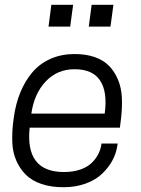

<svg xmlns="http://www.w3.org/2000/svg" viewBox="-20 -765 584 796"><path d="M283.2 -745.1 271 -654.8H181.2L192.9 -745.1ZM450.2 -745.1 438 -654.8H348.1L359.9 -745.1ZM477.1 -235.8H103Q83.5 -51.8 245.1 -51.8Q283.2 -51.8 312.7 -62Q342.3 -72.3 360.1 -89.6Q377.9 -106.9 387.9 -127Q397.9 -147 400.9 -169.9H467.8L465.8 -157.2Q460.9 -127 445.1 -98.1Q429.2 -69.3 402.8 -44.2Q376.5 -19 335 -3.9Q293.5 11.2 243.2 11.2Q191.4 11.2 151.6 -2.4Q111.8 -16.1 87.4 -40.3Q63 -64.5 48.1 -97.9Q33.2 -131.3 31.2 -170.9Q29.3 -210.4 34.2 -254.9L37.1 -276.9Q44.9 -335 64.5 -382.3Q84 -429.7 114.5 -465.6Q145 -501.5 189.7 -521.2Q234.4 -541 289.1 -541Q336.4 -541 372.8 -528.3Q409.2 -515.6 432.1 -491.9Q455.1 -468.3 469 -435.3Q482.9 -402.3 485.1 -362.1Q487.3 -321.8 481.9 -274.9ZM289.1 -478Q217.3 -478 169.4 -427.2Q121.6 -376.5 109.9 -293.9H414.1Q426.3 -383.3 395.3 -430.7Q364.3 -478 289.1 -478Z"/></svg>

Font: Cooper Hewitt
Style: Book Italic
Weight: 706
Designer: Village Type and Design LLC
Foundry: Cooper Hewitt Smithsonian Design Museum
Version: 1.000